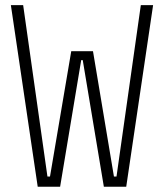

<svg xmlns="http://www.w3.org/2000/svg" viewBox="-20 -713 626 733"><path d="M124 0H209.5L290 -483.4H295.9L376.5 0H461.9L564.5 -693.4H517.6L424.8 -39.1H415L335 -517.6H252L170.9 -39.1H161.1L68.4 -693.4H21.5Z"/></svg>

Font: Cascadia Code PL ExtraLight
Style: Regular
Weight: 200
Monospace: yes
Designer: Aaron Bell
Foundry: Saja Typeworks
Version: Version 2404.023